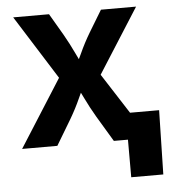

<svg xmlns="http://www.w3.org/2000/svg" viewBox="-51 -593 707 795"><g transform="rotate(-5 302.5 -195.0)"><path d="M22.5 0 234.4 -333.5 233.9 -227.1 33.2 -545.9H182.1L234.4 -456.5Q258.3 -414.6 277.3 -374Q296.4 -333.5 315.9 -295.9H261.7Q282.2 -333.5 300.5 -374Q318.8 -414.6 343.8 -456.5L397.9 -545.9H543.9L339.8 -225.1V-329.6L551.8 0H403.8L340.3 -106Q315.9 -147.5 296.6 -187.7Q277.3 -228 257.3 -265.1H312Q292.5 -228 274.7 -187.7Q256.8 -147.5 232.4 -106L168.9 0ZM462.4 156.2V0H421.4V-110.4H601.6L595.7 156.2Z"/></g></svg>

Font: Inter Cardless
Style: Bold
Weight: 700
Designer: Rasmus Andersson
Foundry: rsms
Version: Version 4.001;git-9221beed3